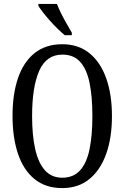

<svg xmlns="http://www.w3.org/2000/svg" viewBox="-20 -951 637 981"><path d="M298 10Q213 10 156.5 -36Q100 -82 72 -165Q44 -248 44 -359Q44 -470 72 -552Q100 -634 156.5 -679.5Q213 -725 299 -725Q380 -725 436.5 -679.5Q493 -634 522.5 -551.5Q552 -469 552 -358Q552 -247 522.5 -164.5Q493 -82 436.5 -36Q380 10 298 10ZM298 -43Q355 -43 389 -80.5Q423 -118 437.5 -188.5Q452 -259 452 -358Q452 -458 437.5 -528Q423 -598 389.5 -635Q356 -672 299 -672Q217 -672 180.5 -589.5Q144 -507 144 -358Q144 -259 160 -188.5Q176 -118 210 -80.5Q244 -43 298 -43ZM311 -771Q294 -785 274 -804.5Q254 -824 234.5 -846Q215 -868 199.5 -888Q184 -908 176 -921V-931H271Q279 -909 292.5 -882Q306 -855 321 -829Q336 -803 347 -784V-771Z"/></svg>

Font: Noto Serif Khmer ExtraCondensed
Style: Regular
Weight: 400
Width: 2
Designer: Danh Hong and the Monotype Design Team
Foundry: Monotype Imaging Inc.
Version: Version 2.004